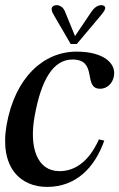

<svg xmlns="http://www.w3.org/2000/svg" viewBox="-20 -719 469 755"><path d="M165 16C280 16 353 -61 390 -166L369 -171C327 -77 269 -46 214 -46C126 -46 94 -139 116 -261C142 -407 190 -485 265 -485C367 -485 304 -370 374 -370C400 -370 423 -390 428 -420C437 -469 389 -516 281 -516C151 -516 39 -414 6 -228C-23 -61 60 16 165 16ZM191 -696C178 -689 182 -675 195 -654L258 -546H282L372 -653C391 -675 400 -689 389 -696C378 -703 356 -697 341 -675L275 -577L235 -675C226 -697 204 -703 191 -696Z"/></svg>

Font: RL Madena Oblique
Style: Regular
Weight: 400
Italic angle: -10°
Designer: I Kadek Wantara Putra
Foundry: Roughlines ID
Version: Version 1.000;Glyphs 3.1.2 (3151)